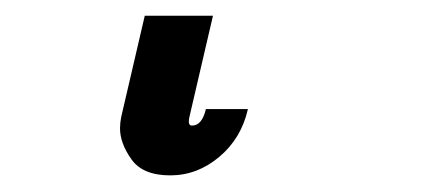

<svg xmlns="http://www.w3.org/2000/svg" viewBox="-20 61 528 239"><path d="M160.2 80.6H245.1L215.8 206.5Q213.4 217.3 218.8 217.3H219.2Q231.4 217.3 236.3 196.8H288.6Q280.3 233.4 252.9 256.3Q225.6 279.3 191.9 279.3Q157.7 279.3 143.6 259.3Q129.4 239.3 129.4 220.7Q129.4 213.9 130.9 206.5Z"/></svg>

Font: Caudex
Style: Bold
Weight: 700
Italic angle: -13°
Version: Version 1.04